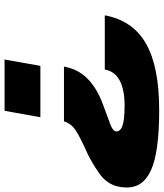

<svg xmlns="http://www.w3.org/2000/svg" viewBox="43 -674 735 863"><g transform="rotate(-90 410.5 -242.5)"><path d="M542.5 -322.5H296.5Q289 -297.5 269 -279.5Q249 -261.5 178.5 -229Q116 -202.5 58.5 -160.8Q1 -119 -0.5 -46Q-4.5 31.5 76.5 68.5Q157.5 105.5 346.5 105.5Q544 105.5 647.2 45.5Q750.5 -14.5 773 -139H529.5Q522 -95 480.8 -72.5Q439.5 -50 368 -50Q303 -50 276.2 -59.8Q249.5 -69.5 251.5 -89Q252.5 -103 285.5 -115Q318.5 -127 372 -147Q446 -174 489.2 -217.5Q532.5 -261 542.5 -322.5ZM546 -428.5 574.5 -589.5H344L315 -428.5Z"/></g></svg>

Font: Anybody Expanded Black
Style: Italic
Weight: 900
Width: 7
Italic angle: -10°
Version: Version 1.113;gftools[0.9.25]